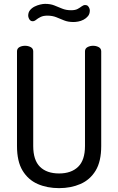

<svg xmlns="http://www.w3.org/2000/svg" viewBox="-20 -968 612 994"><path d="M286 6Q224 6 175 -15.5Q126 -37 97 -84.5Q68 -132 68 -212V-702Q68 -717 80.5 -724Q93 -731 110 -731Q126 -731 139 -724Q152 -717 152 -702V-212Q152 -139 187 -104.5Q222 -70 286 -70Q349 -70 384.5 -104.5Q420 -139 420 -212V-702Q420 -717 433 -724Q446 -731 462 -731Q478 -731 491 -724Q504 -717 504 -702V-212Q504 -132 475 -84.5Q446 -37 396.5 -15.5Q347 6 286 6ZM361 -854Q332 -854 311.5 -862.5Q291 -871 271 -879Q251 -887 225 -887Q204 -887 190 -880Q176 -873 167 -865.5Q158 -858 149 -858Q141 -858 136 -863Q131 -868 128.5 -875Q126 -882 126 -887Q126 -904 135.5 -915.5Q145 -927 159 -934Q173 -941 188 -944.5Q203 -948 213 -948Q241 -948 261 -940Q281 -932 301.5 -923.5Q322 -915 348 -915Q370 -915 382.5 -922Q395 -929 403.5 -935.5Q412 -942 421 -942Q430 -942 435 -937Q440 -932 442.5 -925.5Q445 -919 445 -914Q445 -896 435.5 -884.5Q426 -873 412.5 -866Q399 -859 385 -856.5Q371 -854 361 -854Z"/></svg>

Font: Dosis ExtraLight Medium
Style: Regular
Weight: 500
Version: Version 3.001; ttfautohint (v1.8.2)